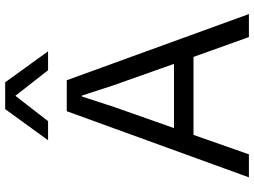

<svg xmlns="http://www.w3.org/2000/svg" viewBox="-136 -814 950 717"><g transform="rotate(-90 338.5 -455.0)"><path d="M397.9 -680.2 645 0H559.1L484.9 -207H193.8L121.1 0H35.2L282.2 -680.2ZM173.8 -750 290 -910.2H390.1L505.9 -750H435.1L339.8 -872.1L245.1 -750ZM219.2 -279.8H459L378.9 -505.9L340.8 -623H336.9L298.8 -505.9Z"/></g></svg>

Font: TASA Orbiter Text
Style: Regular
Weight: 400
Designer: Weizhong Zhang
Version: Version 1.000;Glyphs 3.1.2 (3151)